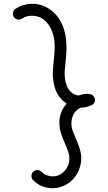

<svg xmlns="http://www.w3.org/2000/svg" viewBox="-20 -722 575 1024"><path d="M335.4 -169.4Q269.5 -211.9 262.7 -307.6Q259.8 -331.5 264.2 -374Q268.6 -416.5 269.5 -425.8Q275.4 -497.1 264.6 -533.7Q244.6 -601.6 200.7 -625.5Q176.3 -638.7 148.7 -637.9Q121.1 -637.2 103.8 -626.2Q86.4 -615.2 73.5 -618.2Q60.5 -621.1 53.7 -631.8Q46.9 -642.6 49.6 -655.5Q52.2 -668.5 63.5 -675.8Q101.6 -700.2 146.5 -701.7Q191.4 -703.1 228 -683.1Q349.1 -616.7 332.5 -420.4Q331.5 -410.6 327.6 -370.8Q323.7 -331.1 325 -322.5Q326.2 -314 326.9 -300.5Q327.6 -287.1 335.4 -266.6Q353.5 -219.7 398.4 -212.4Q426.3 -222.2 447.5 -221.4Q468.8 -220.7 477.8 -210.9Q486.8 -201.2 486.1 -185.1Q485.4 -168.9 467.8 -160.6Q439.5 -147.9 409.2 -147.9Q371.1 -127.9 362.8 -84.5Q358.9 -64 362.5 -43.7Q366.2 -23.4 386.7 22.2Q407.2 67.9 412.1 101.6Q417 135.3 405.3 172.6Q393.6 210 366.2 237.3Q338.9 264.6 301 275.9Q263.2 287.1 224.1 277.6Q185.1 268.1 156.7 238.8Q147.5 229.5 147.7 216.3Q147.9 203.1 157.2 193.8Q166.5 184.6 179.7 184.8Q192.9 185.1 205.3 197.8Q217.8 210.4 239.7 215.8Q286.6 227.5 321.3 192.6Q356 157.7 348.6 106.9Q345.7 85.9 325.4 40.8Q305.2 -4.4 299.8 -34.2Q285.2 -111.3 335.4 -169.4Z"/></svg>

Font: Chilanka
Style: Regular
Weight: 400
Designer: Santhosh Thottingal <santhosh.thottingal@gmail.com>
Foundry: Swathanthra Malayalam Computing(SMC)
Version: Version 1.3; 20181103